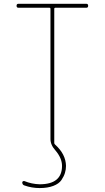

<svg xmlns="http://www.w3.org/2000/svg" viewBox="-20 -750 540 990"><path d="M75.2 -710Q65.4 -710 65.4 -720.2Q65.4 -730.5 75.2 -730.5H424.8Q434.6 -730.5 434.6 -720.2Q434.6 -710 424.8 -710H264.6Q259.8 -710 259.8 -705.1V-12.7Q259.8 -8.8 263.7 -4.9Q319.3 44.9 320.3 105.5Q320.3 124 314.9 141.6Q309.6 159.2 296.9 178.2Q284.2 197.3 254.9 208.5Q225.6 219.7 184.6 219.7Q143.6 219.7 105.5 206.1Q95.7 203.1 94.7 191.4Q94.7 187.5 97.7 185.1Q100.6 182.6 105.5 183.6Q143.6 199.2 184.6 200.2Q299.8 200.2 299.8 105.5Q299.8 65.4 265.6 25.4Q239.3 -3.9 240.2 -35.2V-705.1Q240.2 -710 235.4 -710Z"/></svg>

Font: Rounded-X Mgen+ 2m thin
Style: Regular
Weight: 100
Designer: [Source Han Sans]
Ryoko NISHIZUKA  (kana & ideographs); Paul D. Hunt (Latin, Greek & Cyrillic); Wenlong ZHANG  (bopomofo
Version: Version 1.059.20150602